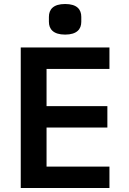

<svg xmlns="http://www.w3.org/2000/svg" viewBox="-20 -934 640 954"><path d="M523.8 0V-106.2H211.3V-300.4H513.5V-406.6H211.3V-591.6H523.8V-698.2H83.1V0ZM223 -825.6C223 -790.1 244.3 -762.1 303.6 -762.1C362.9 -762.1 383.9 -790.1 383.9 -825.6V-850.1C383.9 -886.7 362.9 -914.1 303.6 -914.1C244.3 -914.1 223 -886.7 223 -850.1Z"/></svg>

Font: Margiela Mono SemiBold
Style: Regular
Weight: 600
Designer: Mike Abbink, Paul van der Laan, Pieter van Rosmalen
Foundry: Bold Monday
Version: Version 2.003 2021